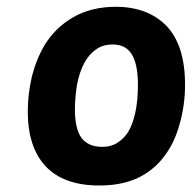

<svg xmlns="http://www.w3.org/2000/svg" viewBox="-20 -538 582 577"><path d="M328.1 -517.6Q254.9 -517.6 200.2 -486.3Q146.5 -455.1 115.2 -404.3Q89.8 -362.3 76.2 -309.6Q63.5 -255.9 63.5 -203.1Q63.5 -94.7 118.2 -37.1Q172.9 19.5 278.3 19.5Q343.8 19.5 391.6 -2Q439.5 -24.4 470.7 -64.5Q503.9 -106.4 519.5 -164.1Q536.1 -221.7 536.1 -283.2Q536.1 -401.4 480.5 -460Q423.8 -517.6 328.1 -517.6ZM318.4 -404.3Q359.4 -404.3 377 -373Q394.5 -342.8 394.5 -284.2Q394.5 -236.3 386.7 -200.2Q378.9 -164.1 365.2 -141.6Q353.5 -123 335 -110.4Q315.4 -96.7 287.1 -96.7Q245.1 -96.7 224.6 -124Q205.1 -151.4 205.1 -210Q205.1 -240.2 210.9 -280.3Q217.8 -320.3 234.4 -350.6Q247.1 -374 267.6 -388.7Q288.1 -404.3 318.4 -404.3Z"/></svg>

Font: cl
Style: Bold Italic
Weight: 400
Designer: Mitja Miklavcic
Version: Version 7.504; 2011; Build 1022